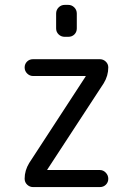

<svg xmlns="http://www.w3.org/2000/svg" viewBox="-20 -760 540 780"><path d="M243.2 -740.2H256.8Q271.5 -740.2 281.7 -730Q292 -719.7 292 -705.1V-644.5Q292 -629.9 282.2 -620.1Q272.5 -610.4 256.8 -610.4H243.2Q228.5 -610.4 218.3 -620.1Q208 -629.9 208 -644.5V-705.1Q208 -719.7 218.3 -730Q228.5 -740.2 243.2 -740.2ZM98.6 -97.7 327.1 -448.2 328.1 -449.2V-450.2Q328.1 -451.2 327.1 -451.2H114.3Q100.6 -451.2 90.3 -461.4Q80.1 -471.7 80.1 -485.8Q80.1 -500 89.8 -509.8Q99.6 -519.5 114.3 -519.5H385.7Q399.4 -519.5 409.7 -509.8Q419.9 -500 419.9 -486.3Q419.9 -452.1 401.4 -421.9L172.9 -72.3L171.9 -71.3V-70.3Q171.9 -69.3 172.9 -69.3H385.7Q399.4 -69.3 409.7 -58.6Q419.9 -47.9 419.9 -33.7Q419.9 -19.5 410.2 -9.8Q400.4 0 385.7 0H114.3Q100.6 0 90.3 -9.8Q80.1 -19.5 80.1 -34.2Q80.1 -67.4 98.6 -97.7Z"/></svg>

Font: Rounded-L Mgen+ 2m regular
Style: Regular
Weight: 400
Designer: [Source Han Sans]
Ryoko NISHIZUKA  (kana & ideographs); Paul D. Hunt (Latin, Greek & Cyrillic); Wenlong ZHANG  (bopomofo
Version: Version 1.059.20150602